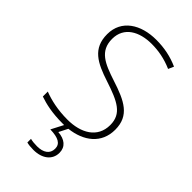

<svg xmlns="http://www.w3.org/2000/svg" viewBox="-289 -803 1123 1123"><g transform="rotate(45 272.0 -242.0)"><path d="M357 144C357 95 322 67 266 63L294 8C407 -5 492 -68 492 -182C492 -299 410 -338 283 -379C177 -414 103 -444 103 -545C103 -643 186 -688 288 -688C343 -688 400 -678 459 -652L474 -686C416 -712 356 -724 290 -724C163 -724 63 -662 63 -544C63 -426 142 -386 259 -348C383 -307 452 -275 452 -181C452 -75 363 -26 252 -26C172 -26 107 -41 55 -61V-20C102 -4 160 10 249 10C253 10 257 10 261 10L222 85C289 87 322 104 322 145C322 188 288 210 237 210C214 210 197 208 181 204V234C195 238 213 240 237 240C308 240 357 203 357 144Z"/></g></svg>

Font: Noto Sans Tamil ExtraLight
Style: Regular
Weight: 200
Designer: Jelle Bosma - Monotype Design Team
Foundry: Monotype Imaging Inc.
Version: Version 2.004